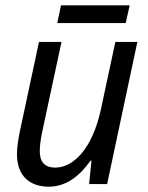

<svg xmlns="http://www.w3.org/2000/svg" viewBox="-20 -694 558 724"><path d="M196 -607H454L469 -674H210ZM164 10C235 10 286 -38 321 -88H325L316 0H384L498 -536H415L361 -284C328 -129 254 -62 189 -62C147 -62 130 -85 130 -124C130 -144 133 -167 139 -196L212 -536H127L55 -199C49 -169 44 -140 44 -112C44 -33 90 10 164 10Z"/></svg>

Font: Noto Sans SemiCondensed
Style: Italic
Weight: 400
Width: 4
Italic angle: -12°
Designer: Monotype Design Team
Foundry: Monotype Imaging Inc.
Version: Version 2.013